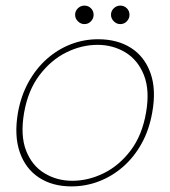

<svg xmlns="http://www.w3.org/2000/svg" viewBox="-20 -653 608 685"><path d="M235 12Q167 12 119 -19.5Q71 -51 50.5 -110Q30 -169 44 -251Q55 -312 82 -360.5Q109 -409 147.5 -443Q186 -477 232.5 -495Q279 -513 330 -513Q399 -513 447.5 -482Q496 -451 517 -392Q538 -333 523 -251Q512 -189 485 -140.5Q458 -92 419 -58Q380 -24 333 -6Q286 12 235 12ZM238 -8Q295 -8 350 -35Q405 -62 446 -116Q487 -170 501 -251Q515 -331 493.5 -385Q472 -439 427.5 -466Q383 -493 328 -493Q271 -493 216.5 -466Q162 -439 121 -385Q80 -331 66 -251Q52 -170 73 -116Q94 -62 138.5 -35Q183 -8 238 -8ZM281 -567Q268 -567 258 -577Q248 -587 248 -600Q248 -614 258 -623.5Q268 -633 281 -633Q295 -633 304.5 -623.5Q314 -614 314 -600Q314 -587 304.5 -577Q295 -567 281 -567ZM409 -567Q396 -567 386 -577Q376 -587 376 -600Q376 -614 386 -623.5Q396 -633 409 -633Q423 -633 432.5 -623.5Q442 -614 442 -600Q442 -587 432.5 -577Q423 -567 409 -567Z"/></svg>

Font: DM Sans 17pt Thin
Style: Italic
Weight: 250
Italic angle: -10°
Version: Version 4.004;gftools[0.9.30]